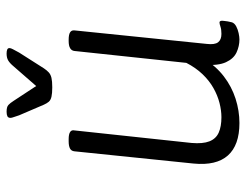

<svg xmlns="http://www.w3.org/2000/svg" viewBox="-104 -654 764 597"><g transform="rotate(-90 278.5 -356.0)"><path d="M194 6Q125 6 93 -30Q61 -66 68 -137L106 -507Q107 -517 115 -521Q123 -525 137 -525H144Q159 -525 166 -520.5Q173 -516 171 -507L132 -143Q129 -108 137 -87.5Q145 -67 164 -58.5Q183 -50 212 -50Q233 -50 256.5 -56Q280 -62 303 -75Q326 -88 346 -109Q366 -130 381 -159L418 -507Q420 -525 449 -525H453Q469 -525 476 -520.5Q483 -516 482 -507L440 -96Q437 -71 445 -60.5Q453 -50 471 -50Q485 -50 493.5 -53Q502 -56 507 -56Q509 -56 510.5 -54Q512 -52 512 -48Q512 -47 511.5 -42Q511 -37 510 -30.5Q509 -24 507 -17Q504 -9 494.5 -4Q485 1 473.5 3.5Q462 6 454 6Q433 6 413.5 -3Q394 -12 383 -36Q372 -60 375 -104L394 -105Q371 -67 339 -42.5Q307 -18 269.5 -6Q232 6 194 6ZM410 -718Q418 -718 422.5 -716Q427 -714 427 -709Q427 -705 423.5 -698.5Q420 -692 413 -679L364 -602Q358 -593 351.5 -587Q345 -581 334.5 -578.5Q324 -576 305 -576Q286 -576 275.5 -578.5Q265 -581 260 -587Q255 -593 251 -602L218 -679Q215 -689 212.5 -695.5Q210 -702 210 -706Q210 -713 215 -715.5Q220 -718 229 -718Q244 -718 250 -712.5Q256 -707 263 -696L309 -626L370 -696Q380 -708 388.5 -713Q397 -718 410 -718Z"/></g></svg>

Font: Asap Light
Style: Italic
Weight: 300
Italic angle: -6°
Designer: Pablo Cosgaya
Foundry: Omnibus-Type
Version: Version 3.001